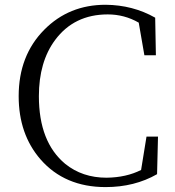

<svg xmlns="http://www.w3.org/2000/svg" viewBox="-20 -763 728 798"><path d="M588.9 -195.3H636.7L632.8 -39.1Q539.1 14.6 418.9 14.6Q249 14.6 148.4 -100.6Q57.6 -205.1 57.6 -363.3Q57.6 -532.2 164.1 -639.6Q266.6 -743.2 418.9 -743.2Q532.2 -742.2 625 -689.5L627.9 -533.2H580.1L556.6 -668.9Q497.1 -703.1 427.7 -703.1Q288.1 -703.1 209 -596.7Q141.6 -505.9 141.6 -363.3Q141.6 -172.9 251 -82Q322.3 -24.4 422.9 -24.4Q504.9 -25.4 566.4 -56.6Z"/></svg>

Font: GenYoMin JP Light
Style: Regular
Weight: 300
Version: Version 1.001;PS 1;hotconv 16.6.51;makeotf.lib2.5.65220 DEVE